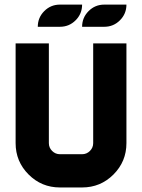

<svg xmlns="http://www.w3.org/2000/svg" viewBox="-20 -826 626 846"><path d="M537.1 -195.3Q537.1 -114.3 480 -57.1Q422.9 0 341.8 0H244.1Q163.1 0 106 -57.1Q48.8 -114.3 48.8 -195.3V-634.8H195.3V-195.3Q195.3 -175.3 209.7 -160.9Q224.1 -146.5 244.1 -146.5H341.8Q361.8 -146.5 376.2 -160.9Q390.6 -175.3 390.6 -195.3V-634.8H537.1ZM439.5 -708H341.8Q341.8 -748.5 370.4 -777.1Q398.9 -805.7 439.5 -805.7H537.1Q537.1 -765.1 508.5 -736.6Q480 -708 439.5 -708ZM244.1 -708H146.5Q146.5 -748.5 175 -777.1Q203.6 -805.7 244.1 -805.7H341.8Q341.8 -765.1 313.2 -736.6Q284.7 -708 244.1 -708Z"/></svg>

Font: Audex
Style: Regular
Weight: 400
Designer: GGBotNet
Foundry: GGBotNet
Version: 1.00